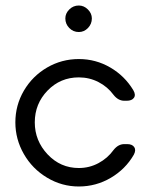

<svg xmlns="http://www.w3.org/2000/svg" viewBox="-20 -659 553 690"><path d="M263.2 -543.9Q243.2 -543.9 229 -558.3Q214.8 -572.8 214.8 -592.8Q214.8 -610.8 229 -625Q243.2 -639.2 263.2 -639.2Q281.7 -639.2 295.9 -625Q310.1 -610.8 310.1 -592.8Q310.1 -572.8 296.1 -558.3Q282.2 -543.9 263.2 -543.9ZM435.1 -296.9H426.8Q404.8 -296.9 388.2 -317.9Q366.7 -347.2 334 -364Q301.3 -380.9 263.2 -380.9Q196.8 -380.9 150.9 -333.5Q105 -286.1 105 -219.2Q105 -153.3 151.1 -104.2Q197.3 -55.2 263.2 -55.2Q301.3 -55.2 334 -72.8Q366.7 -90.3 388.2 -120.1Q404.8 -141.1 426.8 -141.1H437Q455.1 -141.1 462.4 -130.4Q469.7 -119.6 460.9 -103Q431.2 -51.3 378.2 -20Q325.2 11.2 263.2 11.2Q202.1 11.2 149.2 -20.5Q96.2 -52.2 65.7 -105.5Q35.2 -158.7 35.2 -219.2Q35.2 -280.8 65.9 -333.3Q96.7 -385.7 149.2 -416.3Q201.7 -446.8 263.2 -446.8Q324.2 -446.8 376.2 -416.5Q428.2 -386.2 459 -335Q468.8 -318.4 461.4 -307.6Q454.1 -296.9 435.1 -296.9Z"/></svg>

Font: Arcon Rounded-
Style: Regular
Weight: 400
Designer: M. Zarth
Foundry: martin zarth - visuelle & digitale kommunikation
Version: Version 1.110;PS 001.110;hotconv 1.0.70;makeotf.lib2.5.58329